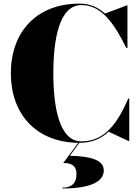

<svg xmlns="http://www.w3.org/2000/svg" viewBox="-20 -780 774 1062"><path d="M403 182.5C403 226 384 258 325 258V262.5C506 262.5 554 212.5 554 162.5C554 106.5 487 84.5 366.5 81.5L419 10H420C487.5 10 539 -12.5 581 -51.5L691 0H695V-235H689.5C632.5 -104.5 563.5 2 430 2C306 2 275 -193 275 -375C275 -557 306 -752 430 -752C542 -752 611 -651 678.5 -515H685V-750H681L560.5 -705C522 -740 477 -760 420 -760C177 -760 40 -598 40 -375C40 -154.5 174 6.5 412.5 10L330 121.5C365 121.5 403 130 403 182.5Z"/></svg>

Font: Bodoni* 36pt Fatface
Style: Regular
Weight: 900
Version: Version 2.3